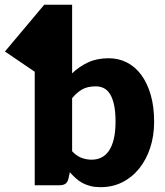

<svg xmlns="http://www.w3.org/2000/svg" viewBox="-64 -768 686 796"><path d="M235 -141Q252.5 -122 273 -114Q293.5 -106 316 -106Q337.5 -106 355.5 -114.5Q373.5 -123 386.8 -141.8Q400 -160.5 407.5 -190.5Q415 -220.5 415 -263.5Q415 -304.5 409 -332.5Q403 -360.5 392.2 -377.8Q381.5 -395 366.5 -402.5Q351.5 -410 333 -410Q299 -410 277 -397.5Q255 -385 235 -361ZM235 -464Q264 -492 300.8 -509.2Q337.5 -526.5 387 -526.5Q427.5 -526.5 462 -509Q496.5 -491.5 521.5 -457.8Q546.5 -424 560.8 -375Q575 -326 575 -263.5Q575 -205 558.8 -155.5Q542.5 -106 513.2 -69.5Q484 -33 443.2 -12.5Q402.5 8 353 8Q330 8 311.8 3.5Q293.5 -1 278.2 -9.2Q263 -17.5 250.2 -29Q237.5 -40.5 225.5 -54L220 -28Q216 -12 207 -6Q198 0 183 0H80V-470.5L-43.5 -554.5L119.5 -748.5H235Z"/></svg>

Font: Lato ExtraBold
Style: Regular
Weight: 800
Designer: Lukasz Dziedzic with Adam Twardoch and Botio Nikoltchev
Foundry: tyPoland Lukasz Dziedzic
Version: Version 2.015; 2015-08-06; http://www.latofonts.com/